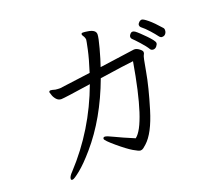

<svg xmlns="http://www.w3.org/2000/svg" viewBox="-134 -923 1268 1154"><g transform="rotate(-20 500.0 -346.0)"><path d="M848 -519Q835 -541 806.5 -572.5Q778 -604 769.5 -611.5Q761 -619 761 -628Q761 -637 768.5 -645.5Q776 -654 784 -654Q792 -654 800.5 -648Q809 -642 825 -627Q841 -612 857.5 -595Q874 -578 885.5 -563.5Q897 -549 897 -540.5Q897 -532 888 -521Q879 -510 866.5 -510Q854 -510 848 -519ZM972 -597Q972 -576 956 -566Q950 -563 940.5 -563Q931 -563 921 -577Q911 -591 887 -618Q863 -645 840 -663Q834 -669 834 -677.5Q834 -686 843 -694.5Q852 -703 861.5 -703Q871 -703 899 -680Q927 -657 968 -610Q972 -605 972 -597ZM532 -519Q655 -537 755 -550H759Q773 -550 789.5 -537.5Q806 -525 806 -515.5Q806 -506 800.5 -498.5Q795 -491 779.5 -400.5Q764 -310 723 -175Q682 -40 625 11Q615 20 606 27Q597 34 586.5 34Q576 34 543 14.5Q510 -5 455.5 -51Q401 -97 401 -107.5Q401 -118 412.5 -118Q424 -118 464.5 -98Q505 -78 584 -45Q662 -104 727 -486Q685 -482 510 -456Q425 -227 291 -72Q235 -7 194 26Q153 59 143 59Q133 59 133 52Q133 36 157 12Q340 -185 436 -445Q264 -419 245 -419Q226 -419 213 -434.5Q200 -450 196 -466L191 -481Q191 -490 199 -491H203Q209 -491 230 -485Q246 -483 260 -483L458 -509Q484 -590 495.5 -644.5Q507 -699 507 -704Q507 -709 504.5 -716.5Q502 -724 497 -731Q492 -738 492 -743Q492 -751 502.5 -751Q513 -751 531 -748Q582 -741 582 -711Q582 -691 564.5 -626.5Q547 -562 532 -519Z"/></g></svg>

Font: LXGW WenKai Lite
Style: Regular
Weight: 400
Designer: LXGW / Fontworks Inc.
Foundry: LXGW / Fontworks Inc.
Version: Version 1.511; March 25, 2025